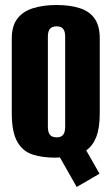

<svg xmlns="http://www.w3.org/2000/svg" viewBox="-20 -620 446 766"><path d="M286 126 219 8Q214 8 209.5 8.5Q205 9 200 9Q149 9 110 -3.5Q71 -16 49 -54.5Q27 -93 27 -168V-466Q27 -517 49.5 -546Q72 -575 112.5 -587.5Q153 -600 206 -600Q259 -600 298 -587.5Q337 -575 357.5 -546Q378 -517 378 -466V-169Q378 -109 364 -73.5Q350 -38 324 -20L377 73ZM206 -72Q216 -72 223.5 -75.5Q231 -79 235.5 -88.5Q240 -98 240 -115V-472Q240 -490 235.5 -499Q231 -508 223.5 -511.5Q216 -515 206 -515Q196 -515 188 -511.5Q180 -508 175.5 -499Q171 -490 171 -472V-115Q171 -98 175.5 -88.5Q180 -79 188 -75.5Q196 -72 206 -72Z"/></svg>

Font: Alumni Sans ExtraBold
Style: Regular
Weight: 800
Designer: Robert E. Leuschke
Foundry: Robert E. Leuschke
Version: Version 1.018